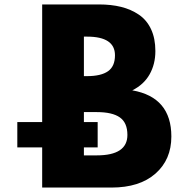

<svg xmlns="http://www.w3.org/2000/svg" viewBox="-20 -845 850 865"><path d="M358 -145H416Q554 -145 554 -237Q554 -292 520 -316Q486 -340 416 -340H358V-295H420V-181H358ZM358 -502H372Q435 -502 466.5 -524Q498 -546 498 -596Q498 -680 372 -680H358ZM170 -825H426Q481 -825 525.5 -814Q570 -803 605.5 -779Q641 -755 660.5 -713.5Q680 -672 680 -615Q680 -556 654 -510Q628 -464 576 -438Q752 -407 752 -230Q752 -126 680.5 -63Q609 0 482 0H170V-181H58V-295H170Z"/></svg>

Font: Hussar
Style: BoldWeb
Weight: 700
Foundry: Cannot Into Space Fonts
Version: Version 2.00